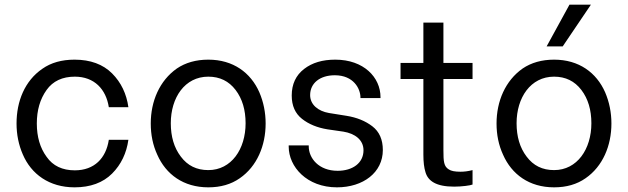

<svg xmlns="http://www.w3.org/2000/svg" viewBox="-20 -797 2695 824"><path d="M300 7C368 7 422 -13 461 -52C500 -91 523 -140 531 -197H447C435 -118 385 -66 301 -66C248 -66 207 -85 180 -124C152 -162 138 -210 138 -267C138 -324 152 -372 180 -411C207 -449 248 -468 301 -468C385 -468 435 -414 447 -337H531C523 -394 500 -443 461 -482C422 -521 368 -541 300 -541C245 -541 199 -528 162 -502C86 -450 51 -362 51 -267C51 -220 60 -175 78 -134C114 -50 191 7 300 7Z M874 7C927 7 972 -6 1009 -32C1083 -83 1120 -172 1120 -267C1120 -314 1111 -359 1093 -401C1056 -485 981 -541 874 -541C821 -541 776 -528 739 -503C665 -451 627 -363 627 -267C627 -219 636 -174 655 -133C692 -49 767 7 874 7ZM874 -67C824 -67 785 -86 756 -125C727 -163 713 -211 713 -268C713 -378 773 -468 874 -468C923 -468 962 -449 991 -411C1020 -373 1034 -325 1034 -268C1034 -157 973 -67 874 -67Z M1426 7C1539 7 1623 -57 1623 -153C1623 -198 1608 -232 1578 -255C1548 -278 1511 -293 1467 -300L1392 -312C1345 -320 1311 -348 1311 -389C1311 -440 1353 -474 1417 -474C1497 -474 1527 -417 1527 -378V-376H1613V-380C1613 -465 1541 -541 1419 -541C1364 -541 1320 -528 1285 -501C1250 -474 1232 -436 1232 -387C1232 -343 1247 -310 1276 -287C1305 -264 1342 -249 1385 -242L1454 -232C1503 -224 1540 -197 1540 -152C1540 -97 1493 -64 1429 -64C1348 -64 1305 -118 1305 -169V-173H1219V-168C1219 -81 1297 7 1426 7Z M2008 -458V-527H1883V-700H1797V-527H1699V-458H1797V-133C1797 -102 1800 -77 1806 -58C1817 -20 1852 4 1929 4C1962 4 1999 -1 2008 -5V-67C1989 -62 1972 -60 1956 -60C1933 -60 1916 -63 1906 -70C1885 -83 1883 -103 1883 -152V-458Z M2395 -598 2516 -777H2424L2326 -598ZM2358 7C2411 7 2456 -6 2493 -32C2567 -83 2604 -172 2604 -267C2604 -314 2595 -359 2577 -401C2540 -485 2465 -541 2358 -541C2305 -541 2260 -528 2223 -503C2149 -451 2111 -363 2111 -267C2111 -219 2120 -174 2139 -133C2176 -49 2251 7 2358 7ZM2358 -67C2308 -67 2269 -86 2240 -125C2211 -163 2197 -211 2197 -268C2197 -378 2257 -468 2358 -468C2407 -468 2446 -449 2475 -411C2504 -373 2518 -325 2518 -268C2518 -157 2457 -67 2358 -67Z"/></svg>

Font: Be Vietnam
Style: Regular
Weight: 400
Designer: Gabriel Lam
Foundry: TypeRant
Version: Version 4.000